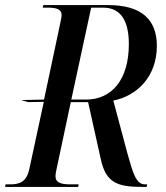

<svg xmlns="http://www.w3.org/2000/svg" viewBox="-46 -734 653 754"><path d="M-26 0H261L263 -10H229C194 -10 172 -17 172 -41C172 -50 174 -62 178 -79L232 -333H300L350 -108C370 -17 414 0 512 0H530L532 -10H523C488 -10 476 -55 454 -133L399 -339C490 -357 570 -431 570 -554C570 -660 506 -714 379 -714H124L122 -704H141C174 -704 196 -699 196 -674C196 -668 193 -656 190 -640L127 -343L37 -341L65 -333L126 -334L70 -74C59 -19 31 -10 -6 -10H-24ZM292 -343H234L312 -704H359C433 -704 460 -645 460 -561C460 -420 392 -343 292 -343Z"/></svg>

Font: Noto Serif Display Condensed Medium
Style: Italic
Weight: 500
Width: 3
Italic angle: -12°
Designer: Monotype Design Team
Foundry: Monotype Imaging Inc.
Version: Version 2.009